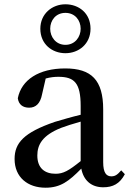

<svg xmlns="http://www.w3.org/2000/svg" viewBox="-20 -860 609 895"><path d="M285 -800C330 -800 356 -765 356 -726C356 -688 330 -651 285 -651C240 -651 214 -688 214 -726C214 -765 240 -800 285 -800ZM285 -612C347 -612 402 -655 402 -726C402 -799 347 -840 285 -840C223 -840 168 -796 168 -726C168 -654 223 -612 285 -612ZM356 -109C300 -64 275 -50 239 -50C189 -50 154 -76 154 -135C154 -185 177 -229 265 -264C286 -272 320 -283 356 -293ZM545 -66C528 -46 517 -38 499 -38C476 -38 461 -54 461 -104V-350C461 -487 406 -541 284 -541C161 -541 80 -488 63 -402C67 -373 86 -358 116 -358C147 -358 168 -378 176 -420L193 -494C215 -500 234 -502 252 -502C327 -502 356 -473 356 -366V-325C314 -315 270 -302 236 -292C90 -242 48 -193 48 -119C48 -33 110 15 192 15C262 15 301 -15 359 -74C369 -20 405 13 461 13C506 13 538 -3 562 -48Z"/></svg>

Font: Source Han Serif CN SemiBold
Style: Regular
Weight: 600
Designer: Ryoko NISHIZUKA 西塚涼子 (kana & ideographs); Frank Grießhammer (Latin, Greek & Cyrillic); Wenlong ZHANG 张文龙 (bopomofo); San
Foundry: Adobe Systems Incorporated
Version: Version 1.000;PS 1;hotconv 16.6.53;makeotf.lib2.5.65590